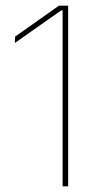

<svg xmlns="http://www.w3.org/2000/svg" viewBox="-20 -659 352 679"><path d="M221 0H201.5V-622H196L32.5 -507L33.5 -529.5L188.5 -639H221Z"/></svg>

Font: Anek Kannada Thin
Style: Regular
Weight: 250
Version: Version 1.003